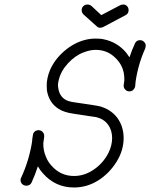

<svg xmlns="http://www.w3.org/2000/svg" viewBox="-20 -809 666 851"><path d="M513 -786Q519 -789 527.5 -789Q536 -789 543 -782Q550 -775 550 -764Q550 -749 537 -742L437 -689Q431 -686 423 -686Q415 -686 408 -693L350 -745Q342 -753 342 -764Q342 -775 349.5 -782Q357 -789 368 -789Q377 -789 385 -783L429 -742ZM97 14Q86 14 78.5 7Q71 0 71 -11Q71 -17 74 -22Q109 -98 122 -180Q123 -196 126 -211Q127 -220 134 -226Q141 -232 151 -232Q161 -232 168.5 -224.5Q176 -217 176 -206Q176 -200 172 -175Q171 -143 184 -113Q193 -91 208 -75Q248 -29 308 -29Q351 -29 389 -53Q437 -83 462 -134Q477 -166 477 -197Q477 -232 458.5 -257Q440 -282 406 -290Q394 -292 378 -294L306 -305Q263 -311 239 -327Q197 -354 188 -408Q187 -419 187 -430Q187 -462 201 -497Q221 -544 263 -581Q312 -624 370 -635Q387 -638 400 -638Q413 -638 420 -637.5Q427 -637 431 -636.5Q435 -636 439 -635Q499 -623 539 -576Q551 -560 554 -555Q564 -586 578 -616Q584 -631 601 -631Q611 -631 618.5 -623.5Q626 -616 626 -606L624 -595Q592 -524 581 -447Q580 -424 576.5 -418.5Q573 -413 570 -410Q563 -404 553 -404Q543 -404 535.5 -411.5Q528 -419 528 -430Q528 -434 531 -452Q531 -458 531 -460Q531 -514 492 -552Q456 -588 404 -588Q379 -588 351 -577Q313 -563 281 -528Q249 -493 240 -453Q237 -441 237 -433Q237 -425 238 -421Q242 -386 267 -369Q281 -359 313 -355Q403 -342 411.5 -340Q420 -338 423 -337.5Q426 -337 429 -336Q432 -335 434 -334Q474 -320 499 -288Q528 -249 528 -197Q528 -142 496 -91Q464 -40 415 -9Q365 22 308 22Q225 22 170 -41Q157 -55 148 -72Q136 -35 120 0Q113 14 97 14Z"/></svg>

Font: TT2020Base
Style: Italic
Weight: 400
Italic angle: -15°
Version: Version 0.2.000